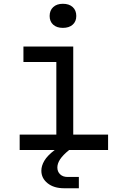

<svg xmlns="http://www.w3.org/2000/svg" viewBox="-20 -797 639 1020"><path d="M314 -648.9Q281.2 -648.9 262.5 -666Q243.7 -683.1 243.7 -711.9Q243.7 -741.7 262.7 -759.3Q281.7 -776.9 314 -776.9Q347.2 -776.9 366.2 -759.5Q385.3 -742.2 385.3 -711.9Q385.3 -683.1 366.2 -666Q347.2 -648.9 314 -648.9ZM84.5 0V-82H279.3V-467.8H104.5V-549.8H369.1V-82H554.2V0H347.2Q314 26.9 299.3 49.3Q284.7 71.8 284.7 92.8Q284.7 114.7 299.3 128.9Q314 143.1 338.9 143.1H398.9V203.1H320.8Q266.1 203.1 232.9 176.5Q199.7 149.9 199.7 109.9Q199.7 84 215.6 56.9Q231.4 29.8 270.5 0Z"/></svg>

Font: UDEV Gothic 35
Style: Regular
Weight: 400
Version: v2.1.0; ttfautohint (v1.8.4.7-5d5b-dirty) -l 6 -r 45 -G 200 